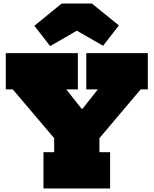

<svg xmlns="http://www.w3.org/2000/svg" viewBox="-20 -1075 876 1095"><path d="M782 -565 542 -281H294L53 -565H13V-772H424V-565H358L506 -378L399 -455H497L390 -378L538 -565H472V-772H823V-565ZM547 -389V-207H608V0H228V-207H289V-389ZM504 -1055 658 -930 568 -814 418 -900 266 -812 176 -928 332 -1055Z"/></svg>

Font: Hepta Slab Black
Style: Regular
Weight: 900
Designer: Michael LaGattuta
Foundry: Michael LaGattuta
Version: Version 1.102